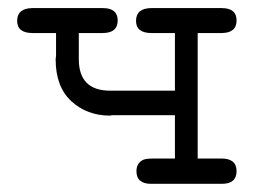

<svg xmlns="http://www.w3.org/2000/svg" viewBox="-20 -450 623 470"><path d="M22 -398.9Q22 -429.7 59.1 -430.2H231.9Q268.1 -430.2 268.1 -399.9Q268.1 -369.1 231 -369.1H172.9V-305.2Q172.9 -228 250 -228H408.2V-369.1H351.1Q313 -369.1 313 -398.9Q313 -429.7 350.1 -430.2H522.9Q559.1 -430.2 559.1 -399.9Q559.1 -369.1 522 -369.1H463.9V-62H522Q559.1 -62 559.1 -31Q559.1 0 522.9 0H350.1Q314 0 314 -30.8Q314 -49.8 329.1 -58.1Q335.9 -62 356.9 -62H408.2V-168H254.9Q253.9 -168 252 -167.5Q250 -167 249 -167Q192.9 -167 154.5 -202.4Q116.2 -237.8 116.2 -305.2Q116.2 -306.2 116.7 -309.1Q117.2 -312 117.2 -314V-369.1H60.1Q22 -369.1 22 -398.9Z"/></svg>

Font: CMU Typewriter Text Variable Width
Style: Medium
Weight: 500
Version: Version 0.7.0